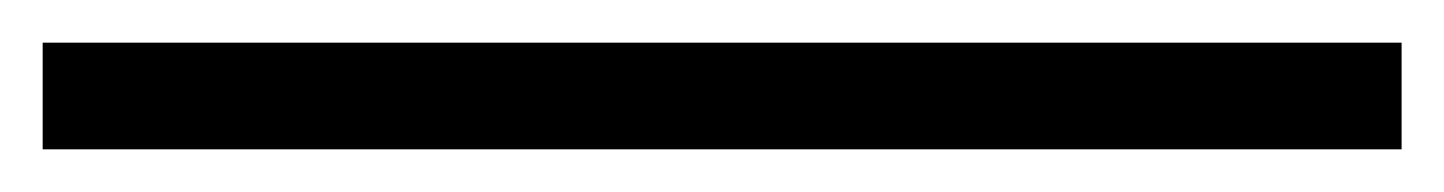

<svg xmlns="http://www.w3.org/2000/svg" viewBox="-20 71 677 90"><path d="M637 91V141H0V91Z"/></svg>

Font: Rasa Medium
Style: Regular
Weight: 500
Designer: Anna Giedrys (Yrsa+Rasa design), David Brezina (Yrsa art-direction, Rasa art-direction, design)
Foundry: Rosetta Type Foundry
Version: Version 2.004